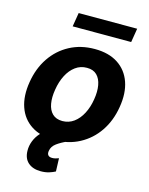

<svg xmlns="http://www.w3.org/2000/svg" viewBox="-135 -812 851 1099"><g transform="rotate(15 290.5 -262.5)"><path d="M245.7 10.5Q162.1 10.4 107.4 -25.2Q52.6 -60.8 30.6 -124.6Q8.5 -188.3 22.5 -273Q36.1 -357 78.6 -419.9Q121.1 -482.7 186.7 -517.7Q252.3 -552.7 334.8 -552.7Q417.9 -552.7 472.5 -517.1Q527.1 -481.5 549.5 -417.6Q571.8 -353.7 557.6 -268.8Q544.1 -185.2 501.4 -122.3Q458.7 -59.5 393.3 -24.6Q327.9 10.4 245.7 10.5ZM260.7 -106.2Q299 -106.4 328.6 -128.2Q358.2 -150 377.8 -187.8Q397.5 -225.7 405.1 -273.6Q413 -320.9 406.3 -357.9Q399.7 -394.8 378.2 -416.1Q356.7 -437.4 319.3 -437.1Q281.2 -437.4 251.4 -415.4Q221.6 -393.5 202.1 -355.5Q182.6 -317.6 175 -269.3Q167.1 -222.6 173.5 -185.6Q179.9 -148.6 201.6 -127.5Q223.3 -106.4 260.7 -106.2ZM215.6 203.5Q168.7 203.5 140.9 179.3Q113.2 155.1 112.5 109.8Q111.6 80.8 123 51.4Q134.4 22.1 157.3 -2.4Q180.2 -27 213.5 -40.8L318.8 0Q283.1 15.8 259.1 33.7Q235.1 51.6 230.9 77.3Q227.4 94.4 234.8 103.8Q242.1 113.1 259.2 112.9Q271 113.1 280.6 109.9Q290.2 106.6 297.9 104.3L300.6 182Q286.6 189.8 264.8 196.7Q243 203.5 215.6 203.5ZM538.3 -727.5 524.8 -645.1H178.1L191.6 -727.5Z"/></g></svg>

Font: Inter Tight
Style: Italic
Weight: 400
Italic angle: -9.39999°
Designer: Rasmus Andersson
Foundry: rsms
Version: Version 3.002